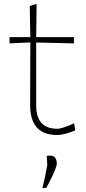

<svg xmlns="http://www.w3.org/2000/svg" viewBox="-20 -685 440 987"><path d="M273 9Q135 9 135 -145Q135 -242.5 135.5 -328.8Q136 -415 136 -467L29 -462V-494H136Q135 -536 134.2 -574.2Q133.5 -612.5 133 -654L168 -665Q167.5 -615.5 167.2 -578Q167 -540.5 166 -494H360V-462Q312 -463 262.8 -464.2Q213.5 -465.5 166 -466.5V-143Q166 -23 275 -23Q286.5 -23 310.8 -31Q335 -39 361 -51L367 -15Q350 -7 322 1Q294 9 273 9ZM198 282Q205 254 210.8 226.8Q216.5 199.5 223 165Q222.5 153 221.8 140.5Q221 128 220 116L240 115Q256.5 115.5 264.2 127Q272 138.5 272 156Q272 166.5 262.2 190Q252.5 213.5 239.8 239Q227 264.5 218 281Z"/></svg>

Font: Commissioner Loud Thin
Style: Regular
Weight: 100
Designer: Kostas Bartsokas
Foundry: Kostas Bartsokas
Version: Version 1.000; ttfautohint (v1.8.3)